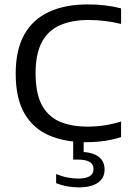

<svg xmlns="http://www.w3.org/2000/svg" viewBox="-20 -622 581 850"><path d="M362 7.5Q266.5 7.5 196.5 -23Q126.5 -53.5 88 -120.2Q49.5 -187 49.5 -296.5Q49.5 -401 87.5 -468.8Q125.5 -536.5 197 -569.5Q268.5 -602.5 369 -602.5Q408.5 -602.5 444.8 -598.2Q481 -594 516 -585V-516Q481.5 -524.5 446 -529Q410.5 -533.5 373.5 -533.5Q296.5 -533.5 243.8 -509.5Q191 -485.5 164.2 -433.5Q137.5 -381.5 137.5 -297.5Q137.5 -210 164.8 -158.2Q192 -106.5 243.5 -84Q295 -61.5 367.5 -61.5Q406 -61.5 441.2 -66.8Q476.5 -72 516 -84V-15Q481.5 -4 442.8 1.8Q404 7.5 362 7.5ZM329 207.5Q303 207.5 277 202.8Q251 198 228.5 189V148.5Q256 159.5 279.8 164Q303.5 168.5 326 168.5Q358.5 168.5 376.2 158.5Q394 148.5 394 126.5Q394 104.5 376.2 94.5Q358.5 84.5 325.5 84.5H304V-10H350.5V68.5L334 50.5Q385.5 50.5 414.2 70.2Q443 90 443 128.5Q443 167 413 187.2Q383 207.5 329 207.5Z"/></svg>

Font: Encode Sans SC SemiExpanded
Style: Regular
Weight: 400
Width: 6
Designer: Multiple Designers
Foundry: Impallari Type
Version: Version 3.002